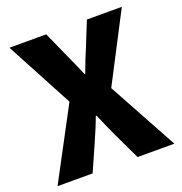

<svg xmlns="http://www.w3.org/2000/svg" viewBox="-133 -821 923 976"><g transform="rotate(-20 328.5 -332.5)"><path d="M217 -343 13 40H203L267 -105C284 -144 301 -183 318 -229H322C342 -183 359 -144 377 -105L446 40H645L440 -335L632 -705H443L389 -571C374 -536 358 -497 341 -449H337C316 -497 300 -536 283 -571L223 -705H24Z"/></g></svg>

Font: コーポレート・ロゴ ver3 Bold
Style: Regular
Weight: 700
Designer: [KANA_main] LOGOTYPE.JP [Source Han Sans] Ryoko NISHIZUKA 西塚涼子 (kana, bopomofo & ideographs); Paul D. Hunt (Latin, Greek
Version: Version 12.001;FEAKit 1.0